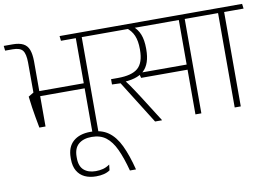

<svg xmlns="http://www.w3.org/2000/svg" viewBox="-107 -776 1693 1197"><g transform="rotate(-10 739.5 -177.0)"><path d="M471.5 -607.5H434V0H471.5ZM371 -597.5H595.5L591.5 -628H367ZM340 -597.5H545L541.5 -628H336.5ZM127.5 -280H450.5V-312H127.5ZM113.5 -88H152.5V-309.5H115L81.5 -289.5Q86 -250 90.8 -218.5Q95.5 -187 101 -156Q106.5 -125 113.5 -88ZM115 -258H152.5V-501.5Q152 -546.5 141.5 -574.2Q131 -602 106.2 -615Q81.5 -628 39 -628H-17L-13.5 -597.5H34.5Q81 -597.5 97.5 -576Q114 -554.5 114.5 -500Z M498 250.5 502 214.5Q481.5 229 460 234.8Q438.5 240.5 413.5 240.5Q366 240.5 338.2 216Q310.5 191.5 310.5 139.5V132Q310.5 77.5 341 51.8Q371.5 26 424 26Q478.5 26 514.2 53.5Q550 81 575.5 135.8Q601 190.5 623 273.5H661.5Q638 180.5 608.2 118.2Q578.5 56 534.5 24.8Q490.5 -6.5 422 -6.5Q352.5 -6.5 312.8 28.5Q273 63.5 273 131.5V140Q273 184.5 290.2 214.2Q307.5 244 338.2 258.5Q369 273 410 273Q437.5 273 459.5 267.5Q481.5 262 498 250.5Z M1123.5 -607.5H1086V0H1123.5ZM1023 -597.5H1247L1243.5 -628H1019ZM1196 -597.5 1192 -628H560L564 -597.5ZM783.5 -315.5 792 -283H1097V-315.5ZM874 0V-2L772 -163Q754 -190.5 741 -210.5Q728 -230.5 715.5 -248.2Q703 -266 688 -285.5V-299L606 -307.5V-274L660 -272L830.5 0ZM798 -605.5H753.5Q786 -582 800.8 -547.5Q815.5 -513 815.5 -461V-457Q815.5 -375 776.5 -341.2Q737.5 -307.5 649 -307.5H606L630.5 -276H661.5Q764 -277 809.2 -318.8Q854.5 -360.5 854.5 -453V-458.5Q854.5 -512 840.2 -547.8Q826 -583.5 798 -605.5Z M1373 0V-607.5H1334.5V0ZM1496 -597.5 1492 -628H1211.5L1215.5 -597.5Z"/></g></svg>

Font: Anek Devanagari ExtraLight
Style: Regular
Weight: 250
Designer: Kailash Malviya (Devanagari) & Yesha Goshar (Latin)
Foundry: Ek Type
Version: Version 1.003